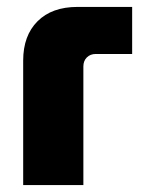

<svg xmlns="http://www.w3.org/2000/svg" viewBox="-20 -535 415 555"><path d="M47 0V-360Q47 -432 88.5 -473.5Q130 -515 204 -515H362V-379H257Q241 -379 231 -369Q221 -359 221 -343V0Z"/></svg>

Font: MuseoModerno Thin ExtraBold
Style: Regular
Weight: 800
Version: Version 1.002